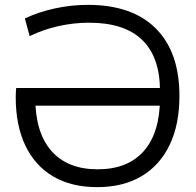

<svg xmlns="http://www.w3.org/2000/svg" viewBox="-20 -760 805 790"><path d="M341.7 -740Q523.7 -740 621 -643Q718.3 -546 718.3 -365Q718.3 -247.7 678 -163.7Q637.7 -79.7 562 -34.8Q486.3 10 379.7 10Q274.3 10 199.3 -33.8Q124.3 -77.7 84.5 -160.7Q44.7 -243.7 44.7 -360.3Q44.7 -370 45.3 -381.5Q46 -393 46.7 -398H663V-325.3H92.4L125.1 -357.7Q125.1 -214.7 191.5 -139Q258 -63.4 381.7 -63.4Q506 -63.4 572.1 -139Q638.3 -214.7 638.3 -357.7V-385.7Q638.3 -524.7 565.1 -595.6Q492 -666.6 346.3 -666.6Q283.7 -666.6 220.8 -652.6Q158 -638.6 102 -611.3L82.3 -684Q136 -710 204.2 -725Q272.3 -740 341.7 -740Z"/></svg>

Font: M PLUS 1 Thin
Style: Regular
Weight: 100
Designer: Coji Morishita
Foundry: UNDERFOREST DESIGN
Version: Version 1.001